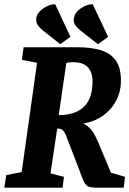

<svg xmlns="http://www.w3.org/2000/svg" viewBox="-25 -866 597 886"><path d="M253 -662 171 -727Q152 -743 145.5 -757Q139 -771 144 -790Q148 -804 162 -817Q176 -830 194.5 -838.5Q213 -847 230 -846L300 -696ZM427 -662 344 -727Q325 -743 318.5 -757Q312 -771 318 -790Q321 -804 335 -817Q349 -830 367.5 -838.5Q386 -847 403 -846L474 -696ZM-5 0 4 -58 75 -72 146 -576 76 -590 84 -648H334Q393 -648 438 -635Q483 -622 508 -588.5Q533 -555 533 -494Q533 -443 511 -401.5Q489 -360 450.5 -332.5Q412 -305 360 -296Q389 -281 405 -255Q421 -229 435 -193L487 -69L552 -50L546 0H421Q389 0 377.5 -8Q366 -16 356 -42L280 -240Q272 -259 263.5 -266Q255 -273 239 -273L208 -66L270 -50L264 0ZM246 -335Q323 -335 362.5 -373.5Q402 -412 402 -490Q402 -533 380 -556Q358 -579 314 -579Q300 -579 292.5 -578Q285 -577 281 -575Z"/></svg>

Font: Faustina Light
Style: Bold Italic
Weight: 700
Italic angle: -8°
Version: Version 1.200